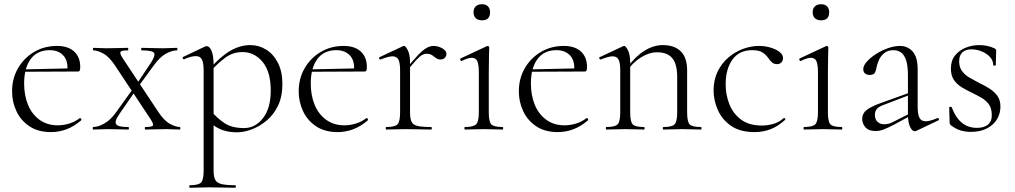

<svg xmlns="http://www.w3.org/2000/svg" viewBox="-20 -612 4793 907"><path d="M221 12Q160 12 119 -15.5Q78 -43 57.5 -87Q37 -131 37 -180Q37 -241 65 -289.5Q93 -338 141 -366.5Q189 -395 249 -395Q302 -395 330.5 -368.5Q359 -342 359 -296Q359 -285 357 -279.5Q355 -274 347 -274H298Q303 -324 279.5 -349.5Q256 -375 215 -375Q156 -375 125 -333Q94 -291 94 -218Q94 -161 112.5 -116.5Q131 -72 167 -46Q203 -20 253 -20Q279 -20 306 -28Q333 -36 357 -54Q359 -56 362.5 -51.5Q366 -47 364 -44Q329 -14 293.5 -1Q258 12 221 12ZM81 -273 80 -284 310 -289V-274Z M667 0Q664 0 664 -6Q664 -12 667 -12Q699 -12 702.5 -19.5Q706 -27 690 -51L523 -303Q495 -345 467.5 -359.5Q440 -374 421 -374Q419 -374 419 -380Q419 -386 421 -386Q436 -386 452 -385Q468 -384 483 -384Q516 -384 540 -385Q564 -386 584 -386Q586 -386 586 -380Q586 -374 584 -374Q553 -374 549 -366.5Q545 -359 561 -335L728 -83Q756 -41 783.5 -26.5Q811 -12 830 -12Q832 -12 832 -6Q832 0 830 0Q815 0 798.5 -1Q782 -2 768 -2Q735 -2 711 -1Q687 0 667 0ZM420 0Q418 0 418 -6Q418 -12 420 -12Q444 -12 473.5 -29Q503 -46 528 -81L612 -198L624 -189L545 -75Q531 -55 527 -40.5Q523 -26 536 -19Q549 -12 586 -12Q589 -12 589 -6Q589 0 586 0Q563 0 541.5 -1Q520 -2 486 -2Q465 -2 452 -1Q439 0 420 0ZM626 -193 617 -202 690 -311Q713 -345 709 -359.5Q705 -374 649 -374Q647 -374 647 -380Q647 -386 649 -386Q673 -386 694.5 -385Q716 -384 750 -384Q771 -384 784 -385Q797 -386 816 -386Q818 -386 818 -380Q818 -374 816 -374Q792 -374 764 -358.5Q736 -343 708 -305Z M877 275Q874 275 874 269Q874 263 877 263Q918 263 930 250Q942 237 942 194V-278Q942 -314 934 -330.5Q926 -347 905 -347Q895 -347 881 -343.5Q867 -340 850 -332Q846 -331 843.5 -336Q841 -341 845 -343L948 -392Q952 -394 956 -394Q970 -394 979.5 -371.5Q989 -349 989 -305V194Q989 222 996.5 237Q1004 252 1026.5 257.5Q1049 263 1092 263Q1094 263 1094 269Q1094 275 1092 275Q1066 275 1034 274Q1002 273 967 273Q942 273 918 274Q894 275 877 275ZM1100 13Q1062 13 1032.5 3Q1003 -7 968 -35L977 -88Q1006 -53 1041 -30Q1076 -7 1133 -7Q1186 -7 1222.5 -54Q1259 -101 1259 -184Q1259 -273 1220.5 -319.5Q1182 -366 1126 -366Q1080 -366 1045 -340Q1010 -314 977 -278L969 -285Q1020 -344 1067 -371.5Q1114 -399 1162 -399Q1203 -399 1237.5 -377.5Q1272 -356 1293 -315Q1314 -274 1314 -215Q1314 -155 1293 -112Q1272 -69 1238.5 -41.5Q1205 -14 1168.5 -0.5Q1132 13 1100 13Z M1575 12Q1514 12 1473 -15.5Q1432 -43 1411.5 -87Q1391 -131 1391 -180Q1391 -241 1419 -289.5Q1447 -338 1495 -366.5Q1543 -395 1603 -395Q1656 -395 1684.5 -368.5Q1713 -342 1713 -296Q1713 -285 1711 -279.5Q1709 -274 1701 -274H1652Q1657 -324 1633.5 -349.5Q1610 -375 1569 -375Q1510 -375 1479 -333Q1448 -291 1448 -218Q1448 -161 1466.5 -116.5Q1485 -72 1521 -46Q1557 -20 1607 -20Q1633 -20 1660 -28Q1687 -36 1711 -54Q1713 -56 1716.5 -51.5Q1720 -47 1718 -44Q1683 -14 1647.5 -1Q1612 12 1575 12ZM1435 -273 1434 -284 1664 -289V-274Z M1898 -271 1894 -281Q1931 -327 1954.5 -351.5Q1978 -376 1995 -385.5Q2012 -395 2028 -395Q2049 -395 2069 -384Q2089 -373 2089 -357Q2089 -347 2081.5 -339Q2074 -331 2060 -331Q2048 -331 2039.5 -338Q2031 -345 2021 -351.5Q2011 -358 1994 -358Q1985 -358 1974.5 -352.5Q1964 -347 1946.5 -328.5Q1929 -310 1898 -271ZM1805 0Q1802 0 1802 -6Q1802 -12 1805 -12Q1846 -12 1858 -25Q1870 -38 1870 -81V-281Q1870 -315 1862 -330.5Q1854 -346 1834 -346Q1824 -346 1810 -342Q1796 -338 1778 -331Q1774 -330 1771.5 -335Q1769 -340 1773 -342L1884 -394Q1886 -395 1889 -395Q1896 -395 1906.5 -374.5Q1917 -354 1917 -315V-81Q1917 -52 1924 -37Q1931 -22 1952.5 -17Q1974 -12 2017 -12Q2020 -12 2020 -6Q2020 0 2017 0Q1993 0 1961 -1Q1929 -2 1894 -2Q1869 -2 1845.5 -1Q1822 0 1805 0Z M2176 0Q2174 0 2174 -6Q2174 -12 2176 -12Q2217 -12 2229.5 -25Q2242 -38 2242 -81V-270Q2242 -306 2235 -322.5Q2228 -339 2209 -339Q2200 -339 2188.5 -335.5Q2177 -332 2161 -324Q2157 -323 2154.5 -328.5Q2152 -334 2156 -336L2280 -394Q2283 -395 2284 -395Q2286 -395 2288.5 -393Q2291 -391 2291 -388Q2291 -381 2290 -349.5Q2289 -318 2289 -271V-81Q2289 -38 2300.5 -25Q2312 -12 2354 -12Q2357 -12 2357 -6Q2357 0 2354 0Q2337 0 2314 -1Q2291 -2 2265 -2Q2240 -2 2217 -1Q2194 0 2176 0ZM2257 -516Q2238 -516 2227.5 -526Q2217 -536 2217 -554Q2217 -572 2227.5 -582Q2238 -592 2257 -592Q2275 -592 2285 -582Q2295 -572 2295 -554Q2295 -516 2257 -516Z M2615 12Q2554 12 2513 -15.5Q2472 -43 2451.5 -87Q2431 -131 2431 -180Q2431 -241 2459 -289.5Q2487 -338 2535 -366.5Q2583 -395 2643 -395Q2696 -395 2724.5 -368.5Q2753 -342 2753 -296Q2753 -285 2751 -279.5Q2749 -274 2741 -274H2692Q2697 -324 2673.5 -349.5Q2650 -375 2609 -375Q2550 -375 2519 -333Q2488 -291 2488 -218Q2488 -161 2506.5 -116.5Q2525 -72 2561 -46Q2597 -20 2647 -20Q2673 -20 2700 -28Q2727 -36 2751 -54Q2753 -56 2756.5 -51.5Q2760 -47 2758 -44Q2723 -14 2687.5 -1Q2652 12 2615 12ZM2475 -273 2474 -284 2704 -289V-274Z M3114 0Q3111 0 3111 -6Q3111 -12 3114 -12Q3155 -12 3167 -25Q3179 -38 3179 -81V-248Q3179 -309 3156 -337Q3133 -365 3084 -365Q3046 -365 3006.5 -340Q2967 -315 2938 -271L2934 -283Q2981 -345 3024 -372Q3067 -399 3111 -399Q3166 -399 3196 -369.5Q3226 -340 3226 -278V-81Q3226 -38 3237.5 -25Q3249 -12 3291 -12Q3294 -12 3294 -6Q3294 0 3291 0Q3274 0 3251 -1Q3228 -2 3203 -2Q3178 -2 3154.5 -1Q3131 0 3114 0ZM2845 0Q2842 0 2842 -6Q2842 -12 2845 -12Q2886 -12 2898 -25Q2910 -38 2910 -81V-281Q2910 -315 2902 -330.5Q2894 -346 2874 -346Q2864 -346 2850 -342Q2836 -338 2818 -331Q2814 -330 2811.5 -335Q2809 -340 2813 -342L2924 -394Q2926 -395 2929 -395Q2936 -395 2946.5 -374.5Q2957 -354 2957 -315V-81Q2957 -38 2968.5 -25Q2980 -12 3022 -12Q3025 -12 3025 -6Q3025 0 3022 0Q3005 0 2982 -1Q2959 -2 2934 -2Q2909 -2 2885.5 -1Q2862 0 2845 0Z M3544 12Q3476 12 3433.5 -17.5Q3391 -47 3371 -92.5Q3351 -138 3351 -185Q3351 -235 3370 -274Q3389 -313 3420.5 -340Q3452 -367 3490 -381Q3528 -395 3565 -395Q3593 -395 3619 -387.5Q3645 -380 3662 -367Q3679 -354 3679 -338Q3679 -326 3671.5 -317.5Q3664 -309 3650 -309Q3636 -309 3626 -318Q3616 -327 3610 -337Q3598 -354 3581.5 -364.5Q3565 -375 3533 -375Q3472 -375 3440 -330.5Q3408 -286 3408 -214Q3408 -163 3426 -118.5Q3444 -74 3481.5 -46.5Q3519 -19 3579 -19Q3605 -19 3632.5 -26.5Q3660 -34 3682 -54Q3685 -56 3688.5 -52Q3692 -48 3689 -46Q3655 -15 3620 -1.5Q3585 12 3544 12Z M3778 0Q3776 0 3776 -6Q3776 -12 3778 -12Q3819 -12 3831.5 -25Q3844 -38 3844 -81V-270Q3844 -306 3837 -322.5Q3830 -339 3811 -339Q3802 -339 3790.5 -335.5Q3779 -332 3763 -324Q3759 -323 3756.5 -328.5Q3754 -334 3758 -336L3882 -394Q3885 -395 3886 -395Q3888 -395 3890.5 -393Q3893 -391 3893 -388Q3893 -381 3892 -349.5Q3891 -318 3891 -271V-81Q3891 -38 3902.5 -25Q3914 -12 3956 -12Q3959 -12 3959 -6Q3959 0 3956 0Q3939 0 3916 -1Q3893 -2 3867 -2Q3842 -2 3819 -1Q3796 0 3778 0ZM3859 -516Q3840 -516 3829.5 -526Q3819 -536 3819 -554Q3819 -572 3829.5 -582Q3840 -592 3859 -592Q3877 -592 3887 -582Q3897 -572 3897 -554Q3897 -516 3859 -516Z M4309 6Q4305 8 4301 8Q4289 8 4279 -13Q4269 -34 4269 -74V-255Q4269 -304 4259.5 -330Q4250 -356 4234.5 -365.5Q4219 -375 4201 -375Q4174 -375 4157 -361Q4140 -347 4131.5 -327.5Q4123 -308 4120 -291Q4119 -281 4113.5 -269.5Q4108 -258 4088 -258Q4075 -258 4066.5 -265Q4058 -272 4058 -285Q4058 -302 4075 -321Q4092 -340 4118.5 -357Q4145 -374 4175 -384.5Q4205 -395 4231 -395Q4268 -395 4291.5 -368.5Q4315 -342 4315 -285V-108Q4315 -72 4323.5 -55.5Q4332 -39 4353 -39Q4372 -39 4408 -54Q4413 -56 4415 -50.5Q4417 -45 4412 -43ZM4116 7Q4084 7 4068.5 -10.5Q4053 -28 4053 -50Q4053 -76 4074 -92.5Q4095 -109 4143 -126L4279 -175L4281 -165L4153 -116Q4131 -108 4122 -97Q4113 -86 4113 -69Q4113 -48 4125.5 -36.5Q4138 -25 4157 -25Q4168 -25 4177.5 -27.5Q4187 -30 4195 -34L4288 -81L4290 -70L4203 -23Q4172 -7 4153.5 0Q4135 7 4116 7Z M4511 -322Q4511 -295 4524.5 -276.5Q4538 -258 4559.5 -245.5Q4581 -233 4604 -221Q4630 -209 4653 -194.5Q4676 -180 4691 -160Q4706 -140 4706 -108Q4706 -76 4690 -49Q4674 -22 4642.5 -5.5Q4611 11 4566 11Q4542 11 4519 4.5Q4496 -2 4472 -20Q4470 -22 4468 -25Q4466 -28 4466 -32L4464 -104Q4464 -107 4469.5 -107.5Q4475 -108 4476 -105Q4489 -71 4506.5 -49.5Q4524 -28 4546 -18Q4568 -8 4595 -8Q4630 -8 4648.5 -24.5Q4667 -41 4665 -74Q4664 -103 4650 -121Q4636 -139 4615 -151Q4594 -163 4571 -174Q4546 -186 4523.5 -199.5Q4501 -213 4486.5 -234Q4472 -255 4472 -288Q4472 -326 4492 -350.5Q4512 -375 4542.5 -387Q4573 -399 4606 -399Q4624 -399 4642 -395.5Q4660 -392 4677 -384Q4686 -380 4686 -373Q4686 -358 4685 -341Q4684 -324 4684 -304Q4684 -302 4678 -302Q4672 -302 4672 -304Q4672 -327 4655.5 -344Q4639 -361 4615.5 -370Q4592 -379 4569 -379Q4542 -379 4526.5 -365Q4511 -351 4511 -322Z"/></svg>

Font: Cormorant Light
Style: Regular
Weight: 300
Designer: Christian Thalmann (Catharsis Fonts)
Foundry: Catharsis Fonts
Version: Version 4.000